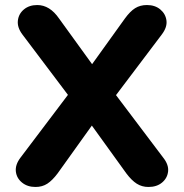

<svg xmlns="http://www.w3.org/2000/svg" viewBox="-20 -734 731 763"><path d="M121 9Q89 9 67.5 -8.5Q46 -26 43 -52.5Q40 -79 61 -107L250 -357L69 -597Q48 -625 51 -652Q54 -679 75 -696.5Q96 -714 128 -714Q178 -714 215 -660L346 -479L476 -660Q497 -689 517 -701.5Q537 -714 564 -714Q596 -714 617 -696.5Q638 -679 641.5 -652.5Q645 -626 623 -597L441 -356L629 -107Q651 -79 648 -52.5Q645 -26 624 -8.5Q603 9 570 9Q544 9 523.5 -4Q503 -17 482 -45L345 -235L209 -45Q188 -17 168 -4Q148 9 121 9Z"/></svg>

Font: Chiron GoRound TC EB
Style: Regular
Weight: 700
Designer: Ryoko NISHIZUKA 西塚涼子 (kana, bopomofo & ideographs); Paul D. Hunt (Latin, Greek & Cyrillic); Sandoll Communications 산돌커뮤니
Foundry: Adobe
Version: Version 1.000;hotconv 1.1.1;makeotfexe 2.6.0